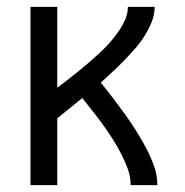

<svg xmlns="http://www.w3.org/2000/svg" viewBox="-20 -540 540 560"><path d="M69 0V-520H147V-284Q163 -296 179 -308.5Q195 -321 210.5 -333.5Q226 -346 241.5 -359.5Q257 -373 271.5 -386.5Q286 -400 299.5 -415Q313 -430 324.5 -446.5Q336 -463 344.5 -481.5Q353 -500 353 -520H431Q431 -497 422 -475Q413 -453 400.5 -433.5Q388 -414 372.5 -396.5Q357 -379 341 -362.5Q325 -346 308 -330.5Q291 -315 274 -299Q292 -277 309.5 -254Q327 -231 344 -207.5Q361 -184 376.5 -159.5Q392 -135 405.5 -109.5Q419 -84 429 -56.5Q439 -29 439 0H361Q361 -25 352.5 -48Q344 -71 332.5 -93Q321 -115 308 -135.5Q295 -156 280.5 -176Q266 -196 250.5 -215.5Q235 -235 220 -254Q202 -239 183.5 -224.5Q165 -210 147 -195V0Z"/></svg>

Font: Iosevka Curly Slab
Style: Regular
Weight: 400
Monospace: yes
Designer: Belleve Invis
Foundry: Belleve Invis
Version: Version 22.1.2; ttfautohint (v1.8.4)